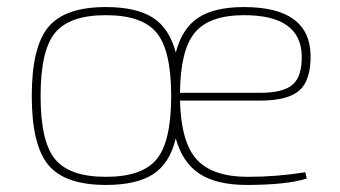

<svg xmlns="http://www.w3.org/2000/svg" viewBox="-20 -512 962 544"><path d="M717 -227H490Q493 -108 538 -59.5Q583 -11 682 -11Q765 -11 845 -24L849 -6Q791 12 679 12Q594 12 545.5 -19.5Q497 -51 478 -120Q461 -49 414 -18.5Q367 12 280 12Q164 12 117 -44.5Q70 -101 70 -240Q70 -379 117 -435.5Q164 -492 280 -492Q366 -492 413 -462Q460 -432 478 -363Q496 -432 542 -462Q588 -492 671 -492Q857 -492 860 -356Q861 -285 828.5 -256Q796 -227 717 -227ZM136 -61Q177 -11 280 -11Q383 -11 424 -61Q465 -111 465 -240Q465 -369 424 -419Q383 -469 280 -469Q177 -469 136 -419Q95 -369 95 -240Q95 -111 136 -61ZM490 -249H717Q783 -249 809.5 -272.5Q836 -296 835 -354Q832 -469 672 -469Q573 -469 532 -419.5Q491 -370 490 -249Z"/></svg>

Font: Exo 2.0 Thin
Style: Regular
Weight: 250
Designer: Natanael Gama
Version: Version 1.001;PS 001.001;hotconv 1.0.70;makeotf.lib2.5.58329